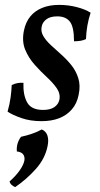

<svg xmlns="http://www.w3.org/2000/svg" viewBox="-20 -487 408 786"><path d="M222 -467Q259 -467 294 -458Q329 -449 351 -435Q334 -384 332 -327Q322 -322 309.5 -320Q297 -318 283 -318Q283 -377 266 -398.5Q249 -420 215 -420Q186 -420 170.5 -408.5Q155 -397 151 -380Q146 -359 157 -340Q168 -321 188 -302.5Q208 -284 230.5 -264Q253 -244 272 -220.5Q291 -197 300.5 -167Q310 -137 302 -99Q295 -63 274 -39Q253 -15 222 -3Q191 9 150 9Q104 9 68 -3.5Q32 -16 11 -30Q20 -62 23.5 -89Q27 -116 28 -139Q51 -150 76 -148Q74 -99 91 -68Q108 -37 156 -37Q186 -37 202.5 -48.5Q219 -60 223 -78Q228 -103 212.5 -125.5Q197 -148 171.5 -171.5Q146 -195 121.5 -222.5Q97 -250 83 -284Q69 -318 78 -362Q85 -396 103.5 -419Q122 -442 152 -454.5Q182 -467 222 -467ZM42 279Q23 271 19 256Q45 233 61 210Q77 187 80 169Q82 154 74.5 144.5Q67 135 49 133Q46 100 66 73Q89 68 111 60.5Q133 53 151 43Q168 50 174 67.5Q180 85 175 110Q165 162 126.5 205Q88 248 42 279Z"/></svg>

Font: Vollkorn
Style: Italic
Weight: 400
Italic angle: -11°
Designer: Friedrich Althausen
Foundry: Friedrich Althausen
Version: Version 5.001